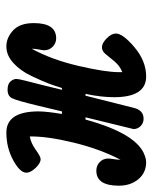

<svg xmlns="http://www.w3.org/2000/svg" viewBox="44 -532 492 621"><g transform="rotate(90 290.5 -222.0)"><path d="M55.2 -85Q55.2 -156.7 104 -157.2Q120.1 -157.2 131.6 -146Q143.1 -134.8 143.1 -118.2Q143.1 -113.3 140.6 -101.6Q138.2 -89.8 138.2 -78.1Q173.3 -142.1 193.6 -229Q213.9 -315.9 213.9 -360.8V-371.1Q193.8 -363.3 179.4 -346.2Q165 -329.1 155.5 -317.1Q146 -305.2 133.1 -305.2Q120.1 -305.2 104.5 -320.6Q88.9 -335.9 88.9 -350.1Q88.9 -373 133.5 -410.6Q178.2 -448.2 228 -448.2Q294.9 -448.2 294.9 -344.2Q294.9 -303.2 284.2 -252H290L329.1 -407.2Q336.9 -440.4 365.2 -439.9Q378.4 -439.9 388.2 -430.4Q397.9 -420.9 397.9 -407.2L359.9 -252H367.2Q413.1 -419.9 483.9 -443.8Q493.7 -447.8 504.9 -448.2Q539.1 -448.2 560.1 -423.1Q581.1 -397.9 581.1 -359.9Q581.1 -286.6 532.2 -287.1Q516.1 -287.1 504.6 -298.1Q493.2 -309.1 493.2 -326.2Q493.2 -331.1 495.1 -343Q497.1 -355 497.1 -365.2Q461.9 -297.4 441.4 -212.2Q420.9 -127 421.9 -71.8Q443.8 -75.7 465.3 -91.3Q486.8 -106.9 495.1 -106.9Q508.3 -106.9 523.7 -90.6Q539.1 -74.2 539.1 -61Q539.1 -40 498.5 -18.1Q458 3.9 409.2 3.9Q341.3 3.9 340.8 -99.1Q340.8 -126 349.1 -175.8H340.8Q333 -143.6 321.8 -96.2Q305.7 -29.3 298.3 -14.6Q291 0 271 0Q252 0 243.9 -9.5Q235.8 -19 235.8 -28.8Q235.8 -34.7 241.5 -57.4Q247.1 -80.1 256.6 -116.9Q266.1 -153.8 271 -175.8H265.1Q259.3 -155.8 251.2 -134.3Q243.2 -112.8 226.1 -76.9Q209 -41 184.1 -18.6Q159.2 3.9 130.9 3.9Q102.1 3.9 78.6 -18.1Q55.2 -40 55.2 -85Z"/></g></svg>

Font: CMU Typewriter Text
Style: BoldItalic
Weight: 700
Italic angle: -14.04°
Version: Version 0.7.0